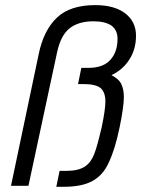

<svg xmlns="http://www.w3.org/2000/svg" viewBox="-20 -717 546 741"><path d="M210 -57.6H237.3Q282.2 -57.6 307.6 -74.2Q331.1 -89.8 343.8 -123Q354.5 -149.4 372.1 -224.6Q386.7 -293 386.7 -325.2Q386.7 -361.3 368.2 -377Q349.6 -392.6 301.8 -392.6H281.2L293.9 -455.1H321.3Q377.9 -455.1 405.3 -485.4Q433.6 -515.6 433.6 -567.4Q433.6 -600.6 410.2 -618.2Q385.7 -634.8 340.8 -634.8Q281.2 -634.8 247.1 -606.4Q213.9 -579.1 200.2 -514.6L89.8 0H22.5L128.9 -505.9Q147.5 -599.6 200.2 -649.4Q251 -697.3 347.7 -697.3Q421.9 -697.3 463.9 -665Q504.9 -632.8 504.9 -579.1Q504.9 -528.3 480.5 -489.3Q456.1 -449.2 410.2 -426.8Q437.5 -413.1 447.3 -394.5Q458 -373 458 -342.8Q458 -304.7 441.4 -224.6Q423.8 -139.6 399.4 -88.9Q377.9 -41 336.9 -18.6Q296.9 3.9 225.6 3.9H197.3Z"/></svg>

Font: Dinish
Style: Italic
Weight: 400
Italic angle: -12°
Designer: Bert Driehuis
Foundry: Playbeing
Version: Version 3.002; git-62d0f29-release